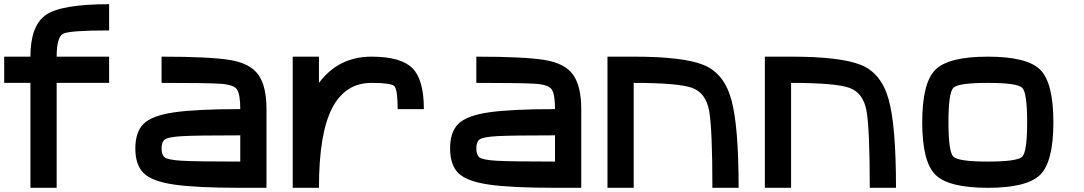

<svg xmlns="http://www.w3.org/2000/svg" viewBox="-20 -895 5165 915"><path d="M500 -750Q312.5 -750 281.2 -734.4Q250 -718.8 250 -625H500V-500H250V0H125V-500H0V-625H125Q125 -773.4 199.2 -824.2Q273.4 -875 500 -875Z M1125 -125V-250Q914.1 -250 847.7 -246.1Q781.2 -242.2 765.6 -230.5Q750 -218.8 750 -187.5Q750 -156.2 765.6 -144.5Q781.2 -132.8 847.7 -128.9Q914.1 -125 1125 -125ZM1250 -375V0H1125Q914.1 0 808.6 -15.6Q703.1 -31.2 664.1 -70.3Q625 -109.4 625 -187.5Q625 -265.6 664.1 -304.7Q703.1 -343.8 808.6 -359.4Q914.1 -375 1125 -375Q1125 -445.3 1109.4 -468.8Q1093.8 -492.2 1027.3 -496.1Q960.9 -500 750 -500V-625Q976.6 -625 1074.2 -609.4Q1171.9 -593.8 1210.9 -539.1Q1250 -484.4 1250 -375Z M1750 -625Q1890.6 -625 1945.3 -570.3Q2000 -515.6 2000 -375H1875Q1875 -468.8 1859.4 -484.4Q1843.8 -500 1750 -500Q1625 -500 1562.5 -378.9Q1500 -257.8 1500 0H1375V-625H1500V-500Q1546.9 -562.5 1609.4 -593.8Q1671.9 -625 1750 -625Z M2625 -125V-250Q2414.1 -250 2347.7 -246.1Q2281.2 -242.2 2265.6 -230.5Q2250 -218.8 2250 -187.5Q2250 -156.2 2265.6 -144.5Q2281.2 -132.8 2347.7 -128.9Q2414.1 -125 2625 -125ZM2750 -375V0H2625Q2414.1 0 2308.6 -15.6Q2203.1 -31.2 2164.1 -70.3Q2125 -109.4 2125 -187.5Q2125 -265.6 2164.1 -304.7Q2203.1 -343.8 2308.6 -359.4Q2414.1 -375 2625 -375Q2625 -445.3 2609.4 -468.8Q2593.8 -492.2 2527.3 -496.1Q2460.9 -500 2250 -500V-625Q2476.6 -625 2574.2 -609.4Q2671.9 -593.8 2710.9 -539.1Q2750 -484.4 2750 -375Z M3000 0H2875V-625H3000Q3234.4 -625 3332 -585.9Q3429.7 -546.9 3464.8 -421.9Q3500 -296.9 3500 0H3375Q3375 -281.2 3359.4 -367.2Q3343.8 -453.1 3277.3 -476.6Q3210.9 -500 3000 -500Z M3750 0H3625V-625H3750Q3984.4 -625 4082 -585.9Q4179.7 -546.9 4214.8 -421.9Q4250 -296.9 4250 0H4125Q4125 -281.2 4109.4 -367.2Q4093.8 -453.1 4027.3 -476.6Q3960.9 -500 3750 -500Z M4875 -312.5Q4875 -453.1 4851.6 -476.6Q4828.1 -500 4687.5 -500Q4546.9 -500 4523.4 -476.6Q4500 -453.1 4500 -312.5Q4500 -171.9 4523.4 -148.4Q4546.9 -125 4687.5 -125Q4828.1 -125 4851.6 -148.4Q4875 -171.9 4875 -312.5ZM5000 -312.5Q5000 -125 4937.5 -62.5Q4875 0 4687.5 0Q4500 0 4437.5 -62.5Q4375 -125 4375 -312.5Q4375 -500 4437.5 -562.5Q4500 -625 4687.5 -625Q4875 -625 4937.5 -562.5Q5000 -500 5000 -312.5Z"/></svg>

Font: CraftyPE
Style: Regular
Weight: 400
Designer: Erek Butcher
Foundry: Haunted Coop
Version: Version 0.018;April 4, 2024;FontCreator 15.0.0.2962 64-bit